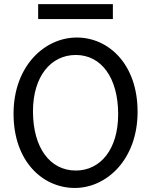

<svg xmlns="http://www.w3.org/2000/svg" viewBox="-20 -909 753 941"><path d="M559.1 -349.1C559.1 -175.8 471.2 -73.2 351.6 -73.2C224.6 -73.2 141.6 -185.5 141.6 -363.8C141.6 -532.7 228 -639.6 351.6 -639.6C475.6 -639.6 559.1 -529.3 559.1 -349.1ZM654.3 -361.3C654.3 -595.2 511.7 -725.1 356.4 -725.1C198.7 -725.1 46.4 -585.4 46.4 -351.6C46.4 -117.7 189.5 12.2 346.7 12.2C502.4 12.2 654.3 -127 654.3 -361.3ZM167 -815.4H533.2V-888.7H167Z"/></svg>

Font: Andika
Style: Regular
Weight: 400
Designer: Victor Gaultney, Annie Olsen, Julie Remington, Don Collingsworth, Eric Hays
Foundry: SIL International
Version: Version 1.000